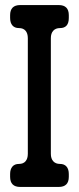

<svg xmlns="http://www.w3.org/2000/svg" viewBox="-20 -730 312 759"><path d="M55 -82Q72 -82 81 -92.5Q90 -103 90 -122V-579Q90 -598 81 -608.5Q72 -619 55 -619Q38 -619 29 -629.5Q20 -640 20 -659V-670Q20 -710 60 -710H212Q252 -710 252 -670V-659Q252 -619 217 -619Q200 -619 190.5 -608.5Q181 -598 181 -579V-122Q181 -103 190.5 -92.5Q200 -82 217 -82Q234 -82 243 -71.5Q252 -61 252 -42V-31Q252 9 212 9H60Q20 9 20 -31V-42Q20 -61 29 -71.5Q38 -82 55 -82Z"/></svg>

Font: ZCOOL QingKe HuangYou
Style: Regular
Weight: 400
Version: Version 1.000